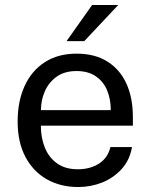

<svg xmlns="http://www.w3.org/2000/svg" viewBox="-20 -743 606 773"><path d="M295 10Q223 10 168 -21.5Q113 -53 82 -112Q51 -171 51 -253.5Q51 -335 79 -396.5Q107 -458 160.2 -492.5Q213.5 -527 288.5 -527Q361.5 -527 412 -495.5Q462.5 -464 488.8 -406.8Q515 -349.5 515 -271V-237H144.5Q144.5 -188 160.8 -148.2Q177 -108.5 210 -85Q243 -61.5 293.5 -61.5Q343 -61.5 378.8 -84.5Q414.5 -107.5 424.5 -151H511.5Q502.5 -98.5 469.8 -62.5Q437 -26.5 391.2 -8.2Q345.5 10 295 10ZM145 -299.5H426Q426 -344 411 -379.8Q396 -415.5 365.2 -436.2Q334.5 -457 288 -457Q239.5 -457 207.5 -433.8Q175.5 -410.5 160 -374.2Q144.5 -338 145 -299.5ZM248 -577.5 351 -723H456L319.5 -577.5Z"/></svg>

Font: Public Sans Thin
Style: Regular
Weight: 400
Version: Version 2.001